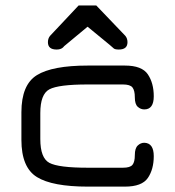

<svg xmlns="http://www.w3.org/2000/svg" viewBox="-20 -694 649 714"><path d="M166 -560.5 272.5 -673.8H337.9L446.3 -560.5Q454.1 -550.8 454.1 -537.1Q454.1 -509.8 421.9 -509.8Q408.2 -509.8 403.3 -513.7Q393.6 -521.5 387.7 -527.3L305.7 -594.7L224.6 -527.3Q222.7 -526.4 218.8 -522.5Q214.8 -517.6 211.9 -515.6Q204.1 -509.8 190.4 -509.8Q158.2 -509.8 158.2 -537.1Q158.2 -550.8 166 -560.5ZM444.3 0H306.6Q174.8 0 117.2 -35.6Q59.6 -71.3 59.6 -173.8V-276.4Q59.6 -378.9 117.2 -414.6Q174.8 -450.2 306.6 -450.2H444.3Q507.8 -450.2 529.8 -417.5Q551.8 -384.8 551.8 -335.9Q551.8 -287.1 516.6 -287.1Q502.9 -287.1 492.2 -296.9Q481.4 -306.6 481.4 -332Q481.4 -357.4 472.7 -368.7Q463.9 -379.9 437.5 -379.9H306.6Q197.3 -379.9 163.6 -361.8Q129.9 -343.8 129.9 -273.4V-176.8Q129.9 -106.4 163.6 -88.4Q197.3 -70.3 306.6 -70.3H437.5Q463.9 -70.3 472.7 -81.1Q481.4 -91.8 481.4 -117.2Q481.4 -142.6 492.2 -152.8Q502.9 -163.1 516.6 -163.1Q551.8 -162.1 551.8 -113.3Q551.8 -64.5 529.8 -32.2Q507.8 0 444.3 0Z"/></svg>

Font: Jura
Style: DemiBold
Weight: 600
Version: Version 2.5